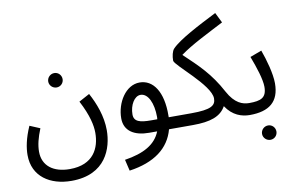

<svg xmlns="http://www.w3.org/2000/svg" viewBox="-90 -874 1971 1275"><g transform="rotate(-10 895.0 -236.0)"><path d="M306 -398C333 -398 354 -420 354 -446C354 -473 333 -495 306 -495C279 -495 257 -473 257 -446C257 -420 279 -398 306 -398Z M37 11C37 156 152 230 296 230C528 230 584 59 584 -61C584 -156 549 -246 510 -318L438 -279C492 -176 506 -106 506 -57C506 44 459 151 298 151C188 151 116 98 116 2C116 -43 128 -91 152 -150L83 -179C48 -100 37 -37 37 11Z M687 230C856 206 959 129 992 5H1075C1104 5 1125 -12 1125 -37C1125 -60 1111 -74 1085 -74H1004C1004 -78 1004 -82 1004 -86C1006 -245 945 -335 853 -335C759 -335 692 -227 692 -121C692 -35 760 5 858 5H912C879 89 798 134 669 154ZM886 -74C810 -74 770 -85 770 -134C770 -196 803 -253 845 -253C895 -253 928 -184 928 -89C928 -84 927 -79 927 -74Z M1075 5H1153C1272 5 1342 -19 1377 -83C1422 -14 1484 5 1537 5C1569 5 1587 -15 1587 -37C1587 -58 1575 -74 1547 -74C1503 -74 1451 -91 1405 -176C1335 -307 1261 -375 1165 -466C1241 -522 1353 -576 1462 -633L1428 -702C1306 -640 1169 -570 1119 -517C1105 -502 1098 -469 1098 -439C1098 -408 1322 -236 1322 -145C1322 -98 1292 -74 1156 -74H1085Z M1644 191C1671 191 1692 169 1692 143C1692 116 1671 94 1644 94C1617 94 1595 116 1595 143C1595 169 1617 191 1644 191Z M1537 5C1668 5 1738 -49 1738 -174C1738 -239 1710 -338 1686 -403L1608 -374C1637 -298 1665 -213 1665 -163C1665 -89 1626 -74 1547 -74Z"/></g></svg>

Font: Noto Sans Arabic SemCond
Style: Regular
Weight: 400
Width: 4
Designer: Monotype Design Team, Nadine Chahine, Nizar Qandah and Khaled Hosny
Foundry: Monotype Imaging Inc.
Version: Version 2.012